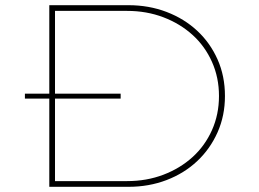

<svg xmlns="http://www.w3.org/2000/svg" viewBox="-20 -720 999 740"><path d="M76 -340V-359H445V-340ZM170 0V-700H475Q554 -700 622 -674Q690 -648 740 -601.5Q790 -555 818.5 -491Q847 -427 847 -350Q847 -274 818.5 -210Q790 -146 740 -99Q690 -52 622 -26Q554 0 475 0ZM192 -13 182 -22H470Q545 -22 609.5 -46.5Q674 -71 722 -114.5Q770 -158 797 -218.5Q824 -279 824 -350Q824 -421 797 -481.5Q770 -542 722 -585.5Q674 -629 609.5 -653.5Q545 -678 470 -678H181L192 -689Z"/></svg>

Font: Lexend Peta Thin
Style: Regular
Weight: 250
Version: Version 1.007